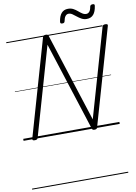

<svg xmlns="http://www.w3.org/2000/svg" viewBox="-166 -1336 1372 1937"><g transform="rotate(-10 520.0 -368.0)"><path d="M112 14Q85 14 90 -5L375 -996Q378 -1006 385 -1010.5Q392 -1015 405 -1015Q418 -1015 424 -1011.5Q430 -1008 433 -999L725 -92L985 -996Q988 -1006 995 -1010.5Q1002 -1015 1016 -1015Q1045 -1015 1039 -996L754 -5Q752 5 745 9.5Q738 14 725 14Q713 14 707.5 10.5Q702 7 699 -2L406 -913L145 -5Q142 5 135 9.5Q128 14 112 14ZM590 -1098Q568 -1098 571 -1119Q579 -1176 604 -1205Q629 -1234 672 -1234Q703 -1234 726 -1221.5Q749 -1209 768 -1192.5Q787 -1176 806 -1163.5Q825 -1151 846 -1151Q865 -1151 878.5 -1167Q892 -1183 897 -1216Q901 -1236 925 -1236Q938 -1236 942 -1231Q946 -1226 944 -1215Q936 -1158 911 -1129Q886 -1100 842 -1100Q813 -1100 789.5 -1113Q766 -1126 746.5 -1142Q727 -1158 708 -1171Q689 -1184 669 -1184Q650 -1184 636.5 -1167.5Q623 -1151 617 -1117Q615 -1107 609 -1102.5Q603 -1098 590 -1098ZM0 490H985V500H0ZM0 -20H985V0H0ZM0 -505H985V-500H0ZM0 -1010H985V-1000H0Z"/></g></svg>

Font: Playwrite TZ Guides
Style: Regular
Weight: 400
Designer: Veronika Burian, José Scaglione
Foundry: TypeTogether
Version: Version 1.003